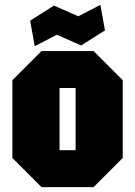

<svg xmlns="http://www.w3.org/2000/svg" viewBox="-20 -770 556 790"><path d="M31 -120V-440L151 -560H365L485 -440V-120L365 0H151ZM225 -152H291V-408H225ZM123 -580 104 -685 202 -747 302 -703 393 -750 412 -645 314 -583 214 -627Z"/></svg>

Font: Tektur Condensed ExtraBold
Style: Regular
Weight: 800
Width: 3
Designer: Adam Jagosz
Foundry: Adam Jagosz
Version: Version 1.005;gftools[0.9.30]